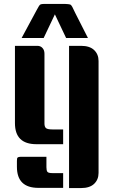

<svg xmlns="http://www.w3.org/2000/svg" viewBox="-20 -733 578 976"><path d="M56 -500H170Q186 -500 196 -489Q206 -478 206 -460V-105Q206 -89 213.5 -82Q221 -75 247 -75H301V0H165Q56 0 56 -107ZM216 64V117Q216 134 221 140.5Q226 147 247 147H301V222H175Q66 222 66 115V85Q66 70 69.5 68Q73 66 74 65.5Q75 65 79.5 64.5Q84 64 86 64Q151 64 216 64ZM331 -500H392Q436 -500 458.5 -478.5Q481 -457 481 -423V146Q481 180 458.5 201.5Q436 223 392 223H331ZM203 -713H311Q321 -713 326 -712Q331 -711 335 -710.5Q339 -710 342.5 -705.5Q346 -701 347.5 -698Q349 -695 354 -684.5Q359 -674 363 -666L427 -540H316L259 -660L202 -540H90L166 -681Q180 -708 185 -710Q191 -713 203 -713Z"/></svg>

Font: Keania One
Style: Regular
Weight: 400
Designer: Julia Petretta
Foundry: Julia Petretta
Version: Version 1.003